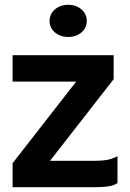

<svg xmlns="http://www.w3.org/2000/svg" viewBox="-20 -780 542 800"><path d="M32.5 0V-100L297.5 -440H32.5V-550H453.5V-450L188.5 -110H374.5Q404.5 -110 425 -113.5Q445.5 -117 469.5 -129V-17Q452.5 -6 428.5 -3Q404.5 0 373.5 0ZM264.5 -626Q231 -626 208.8 -645Q186.5 -664 186.5 -693Q186.5 -721.5 208.8 -740.8Q231 -760 264.5 -760Q297.5 -760 319.5 -740.8Q341.5 -721.5 341.5 -693Q341.5 -664 319.5 -645Q297.5 -626 264.5 -626Z"/></svg>

Font: Junction
Style: Bold
Weight: 700
Designer: Caroline Hadilaksono
Foundry: Caroline Hadilaksono, Tyler Finck, The League of Moveable Type
Version: Version 2.000; ttfautohint (v1.8.3)